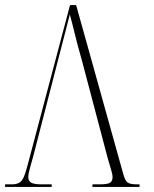

<svg xmlns="http://www.w3.org/2000/svg" viewBox="-22 -734 606 754"><path d="M299 -499Q281 -562 271 -604Q261 -646 252 -677Q245 -649 236.5 -616Q228 -583 217 -541L109 -122Q104 -104 96.5 -77.5Q89 -51 89 -38Q89 -24 100 -17Q111 -10 144 -10H181V0H-2V-10H23Q41 -10 52 -15.5Q63 -21 70.5 -37Q78 -53 86 -84L253 -714H277L462 -51Q469 -25 479 -17.5Q489 -10 516 -10H526V0H341V-10H367Q401 -10 410.5 -16.5Q420 -23 420 -39Q420 -49 413.5 -70.5Q407 -92 402 -109Z"/></svg>

Font: Noto Serif Display Condensed ExtraLight
Style: Regular
Weight: 200
Width: 3
Designer: Monotype Design Team
Foundry: Monotype Imaging Inc.
Version: Version 2.009